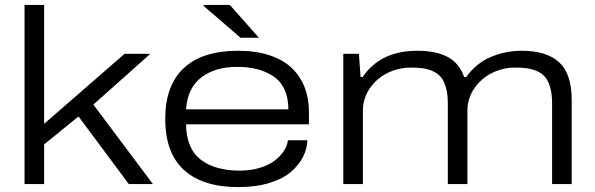

<svg xmlns="http://www.w3.org/2000/svg" viewBox="-20 -743 2400 775"><path d="M79.1 0V-723.1H158.2V-243.2L482.9 -525.9H586.9L356.9 -320.8L597.2 0H500L296.9 -272.9L158.2 -160.2V0Z M1024.9 -590.8H950.7L801.8 -719.2V-723.1H907.7ZM941.9 12.2Q798.8 12.2 722.9 -56.6Q647 -125.5 647 -263.2Q647 -398.9 722.2 -468.5Q797.4 -538.1 940.9 -538.1Q1013.7 -538.1 1069.1 -519.5Q1124.5 -501 1158.7 -467.5Q1192.9 -434.1 1210 -389.6Q1227.1 -345.2 1227.1 -291V-241.2H731Q732.4 -143.1 790.3 -98.6Q848.1 -54.2 947.8 -54.2Q992.2 -54.2 1029.3 -65.7Q1066.4 -77.1 1089.8 -95.5Q1113.3 -113.8 1126.7 -135Q1140.1 -156.2 1142.1 -176.8H1220.7Q1219.7 -143.1 1203.9 -111.1Q1188 -79.1 1156.2 -50.8Q1124.5 -22.5 1069.1 -5.1Q1013.7 12.2 941.9 12.2ZM731 -301.8H1144Q1144 -349.6 1127 -384.3Q1109.9 -418.9 1079.8 -437.5Q1049.8 -456.1 1014.6 -464.6Q979.5 -473.1 937 -473.1Q848.1 -473.1 792.5 -430.4Q736.8 -387.7 731 -301.8Z M1365.7 0V-525.9H1428.7L1435.5 -432.1H1443.8Q1516.1 -538.1 1663.6 -538.1Q1740.2 -538.1 1787.4 -512.9Q1834.5 -487.8 1853.5 -432.1H1861.8Q1903.3 -489.3 1962.4 -513.7Q2021.5 -538.1 2085.4 -538.1Q2186.5 -538.1 2237.1 -491.5Q2287.6 -444.8 2287.6 -340.8V0H2208.5V-326.2Q2208.5 -362.8 2200.9 -389.4Q2193.4 -416 2180.9 -431.4Q2168.5 -446.8 2148.4 -455.6Q2128.4 -464.4 2108.2 -467.3Q2087.9 -470.2 2059.6 -470.2Q2011.2 -470.2 1967.5 -449.2Q1923.8 -428.2 1895.3 -387.5Q1866.7 -346.7 1866.7 -295.9V0H1787.6V-326.2Q1787.6 -362.8 1780 -389.4Q1772.5 -416 1760 -431.4Q1747.6 -446.8 1727.5 -455.6Q1707.5 -464.4 1687.3 -467.3Q1667 -470.2 1638.7 -470.2Q1589.8 -470.2 1545.9 -449.2Q1502 -428.2 1473.4 -387.5Q1444.8 -346.7 1444.8 -295.9V0Z"/></svg>

Font: Archivo Expanded Light
Style: Regular
Weight: 300
Width: 7
Designer: Hector Gatti
Foundry: Omnibus-Type
Version: Version 2.001